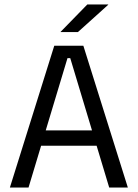

<svg xmlns="http://www.w3.org/2000/svg" viewBox="-20 -845 620 865"><path d="M108.5 0H24.5L224.5 -639H355.5L556 0H472L296.5 -583H284ZM435.5 -188.5H144.5V-257.5H435.5ZM253 -701.5 373.5 -825H467.5V-823.5L331 -700.5H253Z"/></svg>

Font: Anek Kannada
Style: Regular
Weight: 400
Version: Version 1.003